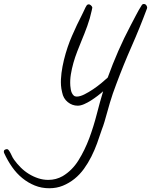

<svg xmlns="http://www.w3.org/2000/svg" viewBox="-270 -497 777 988"><path d="M487.3 -459Q487.3 -455.1 486.3 -453.1Q449.2 -353.5 407.2 -258.3Q365.2 -163.1 328.1 -63.5Q309.6 -15.6 295.4 32.2Q281.2 80.1 267.6 129.9Q264.6 140.6 261.2 149.9Q257.8 159.2 253.9 169.9Q242.2 206.1 229.5 240.7Q216.8 275.4 200.2 308.6Q183.6 341.8 162.1 371.6Q140.6 401.4 113.3 423.3Q85.9 445.3 53.7 458.5Q21.5 471.7 -16.6 471.7Q-56.6 471.7 -91.3 457.5Q-126 443.4 -155.3 419.4Q-184.6 395.5 -207.5 362.8Q-230.5 330.1 -248 292Q-250 288.1 -250 285.2Q-251 277.3 -245.6 273.9Q-240.2 270.5 -234.4 270.5Q-230.5 270.5 -227.5 273.4Q-224.6 276.4 -222.7 279.3Q-215.8 290 -210.4 302.2Q-205.1 314.5 -197.3 325.2Q-182.6 345.7 -163.6 364.7Q-144.5 383.8 -121.6 397.9Q-98.6 412.1 -73.2 420.4Q-47.9 428.7 -21.5 428.7Q18.6 428.7 52.7 409.2Q101.6 379.9 133.8 328.1Q166 276.4 189.5 213.9Q211.9 153.3 228 90.3Q244.1 27.3 260.7 -27.3Q249 -16.6 232.4 -3.9Q215.8 8.8 198.2 20Q180.7 31.2 162.6 39.1Q144.5 46.9 129.9 46.9Q101.6 46.9 78.6 28.3Q55.7 9.8 49.8 -21.5Q44.9 -41 43.9 -57.6Q42 -87.9 46.4 -121.6Q50.8 -155.3 59.1 -189Q67.4 -222.7 78.1 -254.4Q88.9 -286.1 100.6 -312.5Q125 -369.1 153.3 -423.8Q159.2 -434.6 164.1 -446.3Q168.9 -458 175.8 -468.8Q179.7 -474.6 187.5 -474.6Q192.4 -474.6 198.2 -469.2Q204.1 -463.9 205.1 -458L202.1 -443.4Q193.4 -402.3 179.2 -363.3Q165 -324.2 149.4 -287.1Q138.7 -260.7 127.4 -231.9Q116.2 -203.1 107.9 -173.8Q99.6 -144.5 94.7 -114.7Q89.8 -85 91.8 -55.7Q92.8 -46.9 94.2 -37.1Q95.7 -27.3 99.6 -19Q103.5 -10.7 109.4 -5.4Q115.2 0 125 0Q141.6 0 164.1 -11.2Q186.5 -22.5 209 -37.6Q231.4 -52.7 251.5 -69.3Q271.5 -85.9 284.2 -97.7Q309.6 -168 338.9 -234.9Q368.2 -301.8 402.3 -366.2Q416 -391.6 429.7 -418.5Q443.4 -445.3 459 -469.7Q462.9 -476.6 470.7 -476.6Q477.5 -476.6 481.9 -471.2Q486.3 -465.8 487.3 -459Z"/></svg>

Font: Calligraffitti
Style: Regular
Weight: 400
Designer: Dathan Boardman
Foundry: Open Window
Version: Version 1.001